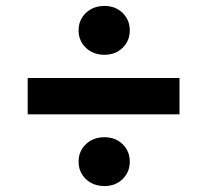

<svg xmlns="http://www.w3.org/2000/svg" viewBox="-20 -680 688 645"><path d="M73 -418H583V-296H73ZM416 -137Q416 -102 392 -78.5Q368 -55 331 -55Q293 -55 268.5 -78.5Q244 -102 244 -137Q244 -172 268.5 -195.5Q293 -219 331 -219Q368 -219 392 -195.5Q416 -172 416 -137ZM416 -578Q416 -543 392 -519.5Q368 -496 331 -496Q293 -496 268.5 -519.5Q244 -543 244 -578Q244 -613 268.5 -636.5Q293 -660 331 -660Q368 -660 392 -636.5Q416 -613 416 -578Z"/></svg>

Font: SVN-Poppins SemiBold
Style: Regular
Weight: 600
Designer: Ninad Kale (Devanagari), Jonny Pinhorn (Latin)
Foundry: Indian Type Foundry
Version: Version 3.002 2017